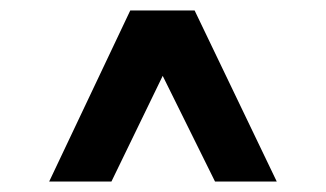

<svg xmlns="http://www.w3.org/2000/svg" viewBox="-20 -720 623 367"><path d="M291 -575 193 -373H74L229 -700H352L509 -373H391Z"/></svg>

Font: Oak Sans
Style: Bold
Weight: 700
Designer: Erik Kennedy, Walven
Foundry: Erik Kennedy, Walven
Version: Version 1.000